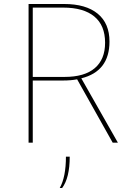

<svg xmlns="http://www.w3.org/2000/svg" viewBox="-20 -714 664 961"><path d="M123 0V-694H301Q410 -694 469 -645.5Q528 -597 528 -506Q528 -357 387 -322L570 0H544L366 -317Q335 -311 296 -311H144V0ZM296 -676H144V-329H303Q403 -329 454.5 -373Q506 -417 506 -500Q506 -587 452 -631.5Q398 -676 296 -676ZM279 227Q310 172 310 70H329Q329 176 291 227Z"/></svg>

Font: Cantarell Thin
Style: Regular
Weight: 100
Designer: Dave Crossland, Nikolaus Waxweiler, Florian Fecher, Jacques Le Bailly, Eben Sorkin, Alexei Vanyashin, Alexios Zavras, Em
Version: Version 0.303